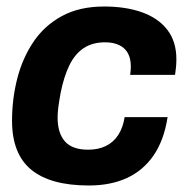

<svg xmlns="http://www.w3.org/2000/svg" viewBox="-20 -558 596 590"><path d="M253 12Q135 12 76 -36.5Q17 -85 17 -187Q17 -254 33 -316.5Q49 -379 82.5 -429Q116 -479 170 -508.5Q224 -538 300 -538Q367 -538 417 -520Q467 -502 494.5 -466Q522 -430 522 -376Q522 -365 521 -353Q520 -341 518 -328H380Q381 -335 381.5 -341.5Q382 -348 382 -354Q382 -378 373 -394.5Q364 -411 346 -419.5Q328 -428 303 -428Q264 -428 237 -410Q210 -392 193 -357Q176 -322 166 -271Q161 -243 159 -226.5Q157 -210 157 -197Q157 -149 179.5 -123.5Q202 -98 251 -98Q282 -98 305.5 -109.5Q329 -121 343.5 -143.5Q358 -166 363 -198H495Q484 -127 452 -80.5Q420 -34 370 -11Q320 12 253 12Z"/></svg>

Font: Archivo VF Beta
Style: Italic
Weight: 400
Italic angle: -10°
Designer: Hector Gatti
Foundry: Omnibus-Type
Version: Version 1.002